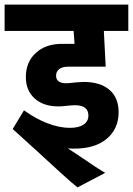

<svg xmlns="http://www.w3.org/2000/svg" viewBox="-30 -668 576 832"><path d="M-10 -648H526V-534H420L428 -379H265Q240 -379 226.5 -368.5Q213 -358 213 -340Q213 -321 228 -313Q243 -305 271 -308L300 -311Q322 -313 332 -313Q404 -313 444 -279Q484 -245 484 -182Q484 -110 433 -67Q382 -24 293 -24Q274 -24 264 -25L311 6Q397 65 426 81L306 144Q286 129 236 83.5Q186 38 134 -10L25 -109L74 -190Q125 -153 176.5 -133.5Q228 -114 273 -114Q311 -114 332 -128Q353 -142 353 -167Q353 -219 275 -211L244 -208Q237 -207 222 -207Q158 -207 120 -241.5Q82 -276 82 -334Q82 -399 125 -438.5Q168 -478 239 -478H293L289 -534H-10Z"/></svg>

Font: Madhuban SemiBold
Style: Regular
Weight: 600
Designer: jaikishan Patel
Foundry: MagicType
Version: Version 1.000